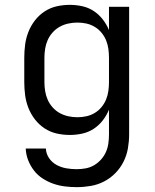

<svg xmlns="http://www.w3.org/2000/svg" viewBox="-20 -548 640 791"><path d="M296 223Q272 223 247.5 220Q223 217 200 209Q177 201 156 187.5Q135 174 120 154.5Q105 135 96 112Q87 89 86 64H169Q170 86 182.5 104Q195 122 214 132Q233 142 254 145.5Q275 149 296 149Q315 149 333.5 145.5Q352 142 368 132.5Q384 123 396.5 109Q409 95 416.5 78Q424 61 426.5 42.5Q429 24 429 5V-96Q419 -72 403 -51.5Q387 -31 365.5 -17Q344 -3 318.5 2.5Q293 8 268 8Q240 8 213.5 2Q187 -4 164 -19Q141 -34 124 -56Q107 -78 97 -103.5Q87 -129 83.5 -156Q80 -183 80 -210V-310Q80 -337 83.5 -364Q87 -391 97 -416.5Q107 -442 124 -464Q141 -486 164 -501Q187 -516 213.5 -522Q240 -528 268 -528Q293 -528 318.5 -522.5Q344 -517 365.5 -503Q387 -489 403 -468.5Q419 -448 429 -424V-520H512V5Q512 34 507 63Q502 92 489 118Q476 144 455.5 165Q435 186 409 199.5Q383 213 354 218Q325 223 296 223ZM299 -65Q318 -65 336 -69Q354 -73 370 -82.5Q386 -92 398 -106.5Q410 -121 417 -138Q424 -155 426.5 -173.5Q429 -192 429 -210V-310Q429 -328 426.5 -346.5Q424 -365 417 -382Q410 -399 398 -413.5Q386 -428 370 -437.5Q354 -447 336 -451Q318 -455 299 -455Q280 -455 261.5 -451Q243 -447 226.5 -438Q210 -429 197 -414.5Q184 -400 176.5 -383Q169 -366 166 -347.5Q163 -329 163 -310V-210Q163 -191 166 -172.5Q169 -154 176.5 -137Q184 -120 197 -105.5Q210 -91 226.5 -82Q243 -73 261.5 -69Q280 -65 299 -65Z"/></svg>

Font: Iosevka Fixed Extended
Style: Regular
Weight: 400
Width: 7
Monospace: yes
Designer: Belleve Invis
Foundry: Belleve Invis
Version: Version 24.1.1; ttfautohint (v1.8.4)